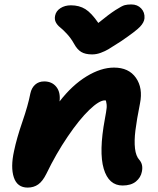

<svg xmlns="http://www.w3.org/2000/svg" viewBox="-20 -869 710 861"><path d="M568.8 -849.1Q596.2 -849.1 613 -831.3Q629.9 -813.5 627.9 -787.1Q626.5 -768.6 607.7 -748.8Q588.9 -729 522.9 -684.1Q480.5 -656.7 466.1 -648.2Q451.7 -639.6 432.1 -632.3Q412.6 -625 393.1 -625Q362.3 -625 344 -636.2Q325.7 -647.5 312 -672.9Q297.9 -698.2 279.3 -718Q260.7 -737.8 249 -746.8Q237.3 -755.9 230.5 -768.8Q223.6 -781.7 227.1 -798.8Q231.4 -819.8 251.2 -832.5Q271 -845.2 297.9 -845.2Q335.4 -845.2 362.8 -828.1Q390.1 -811 420.9 -766.1Q468.8 -805.2 498 -824Q527.3 -842.8 539.3 -845.9Q551.3 -849.1 568.8 -849.1ZM529.8 -37.1Q467.3 -37.1 445.1 -112.5Q422.9 -188 450.2 -335Q457 -371.1 458.3 -385.7Q459.5 -400.4 455.1 -418Q453.1 -418.9 450.2 -418.9Q424.8 -418.9 380.4 -376.2Q335.9 -333.5 283.7 -256.6Q231.4 -179.7 188 -89.8Q171.4 -56.2 151.4 -42Q131.3 -27.8 104 -27.8Q57.1 -27.8 42 -73.7Q26.9 -119.6 43 -191.9Q54.7 -248.5 80.3 -322.8Q106 -397 116.2 -450.2Q121.6 -475.1 137.7 -489.5Q153.8 -503.9 178.2 -503.9Q212.9 -503.9 232.4 -479.7Q252 -455.6 247.1 -414.1Q303.2 -486.8 367.9 -526.4Q432.6 -565.9 491.2 -565.9Q557.6 -565.9 589.6 -520Q621.6 -474.1 607.9 -405.8Q592.8 -330.1 587.2 -283.7Q581.5 -237.3 585.4 -203.1Q589.4 -168.9 605 -151.9Q623 -131.3 616.2 -99.1Q611.3 -72.8 589.4 -54.9Q567.4 -37.1 529.8 -37.1Z"/></svg>

Font: Shantell Sans Irregular Bouncy
Style: Bold Italic
Weight: 700
Italic angle: -11.31°
Designer: Stephen Nixon, Anya Danilova, Shantell Martin
Foundry: Arrow Type
Version: Version 1.006;[9816181b4]